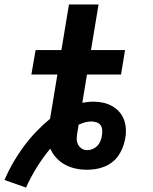

<svg xmlns="http://www.w3.org/2000/svg" viewBox="-66 -755 686 863"><path d="M51 88 -46 54Q-12 -25 39.5 -95Q91 -165 159 -221L192 -420H75L94 -530H210L244 -735H377L343 -530H496L478 -420H325L304 -293Q316 -295 328.5 -296.5Q341 -298 354 -298Q376 -298 397 -293.5Q418 -289 436.5 -279Q455 -269 469 -253.5Q483 -238 490.5 -219Q498 -200 499.5 -177.5Q501 -155 497 -134Q497 -132 496.5 -130.5Q496 -129 496 -128Q492 -108 484.5 -89.5Q477 -71 465.5 -54.5Q454 -38 437.5 -25.5Q421 -13 402 -5.5Q383 2 363.5 5Q344 8 325 8Q299 8 273.5 2.5Q248 -3 226 -15Q204 -27 187 -45.5Q170 -64 160 -87Q127 -47 99.5 -3Q72 41 51 88ZM325 -80Q338 -80 350 -85Q362 -90 371 -99Q380 -108 385 -120Q390 -132 392 -145Q394 -157 393.5 -169.5Q393 -182 386.5 -191.5Q380 -201 368.5 -205Q357 -209 345 -209Q330 -209 315.5 -205Q301 -201 287 -194L286 -183Q285 -182 285 -180.5Q285 -179 285 -177L284 -173Q284 -171 283.5 -169.5Q283 -168 283 -167Q280 -152 279 -137Q278 -122 283 -109.5Q288 -97 299.5 -88.5Q311 -80 325 -80Z"/></svg>

Font: Iosevka Slab XBdExObl
Style: Regular
Weight: 800
Width: 7
Italic angle: -9°
Monospace: yes
Designer: Belleve Invis
Foundry: Belleve Invis
Version: Version 11.1.0; ttfautohint (v1.8.3)